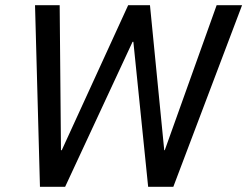

<svg xmlns="http://www.w3.org/2000/svg" viewBox="-20 -720 953 740"><path d="M115 -700H210L215 -141H218L474 -700H558L613 -141H615L815 -700H913L648 0H551L494 -559H491L231 0H134Z"/></svg>

Font: Chakra Petch Medium
Style: Italic
Weight: 500
Italic angle: -10°
Designer: Katatrad Aksorn Co.,Ltd.
Foundry: Cadson Demak Co.,Ltd.
Version: Version 1.000; ttfautohint (v1.6)